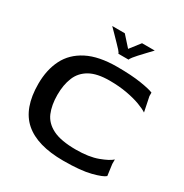

<svg xmlns="http://www.w3.org/2000/svg" viewBox="-183 -943 1055 1099"><g transform="rotate(30 344.5 -394.0)"><path d="M386 10Q214 10 128.5 -64.5Q43 -139 43 -300Q43 -393 78 -462.5Q113 -532 189 -571Q265 -610 386 -610Q481 -610 544 -600Q607 -590 629 -580V-557L649 -460Q630 -473 592.5 -487Q555 -501 503 -510.5Q451 -520 388 -520Q306 -520 258 -493Q210 -466 189.5 -416.5Q169 -367 169 -300Q169 -233 189.5 -184Q210 -135 264 -108Q318 -81 417 -81Q503 -81 560.5 -102.5Q618 -124 639 -144V-114L649 -40Q632 -24 566.5 -7Q501 10 386 10ZM244 -798Q258 -784 276.5 -765Q295 -746 312 -728.5Q329 -711 340 -699Q348 -690 351 -685Q354 -680 354 -678H421Q421 -682 434 -699Q440 -707 455.5 -724Q471 -741 490 -761Q509 -781 525 -798H441L388 -730L327 -798Z"/></g></svg>

Font: Red Rose Medium
Style: Regular
Weight: 500
Designer: Jaikishan Patel
Version: Version 2.000